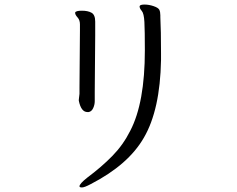

<svg xmlns="http://www.w3.org/2000/svg" viewBox="-20 -746 1040 843"><path d="M684 -671V-679Q684 -694 679.5 -703Q675 -712 654.5 -719Q634 -726 614.5 -726Q595 -726 593 -719V-717Q593 -709 602.5 -698Q612 -687 614 -649.5Q616 -612 616 -525Q616 -295 552 -172Q521 -110 473.5 -61.5Q426 -13 363 34Q329 61 329 72Q329 77 340 77Q351 77 379 62Q544 -23 612 -142Q683 -264 687 -482V-513Q687 -612 684 -671ZM398 -590V-651Q398 -681 382 -690Q366 -699 339.5 -699Q313 -699 310 -691V-689Q310 -681 320.5 -669.5Q331 -658 331 -639V-612L329 -362V-334L326 -308V-304Q336 -254 364 -254H369Q382 -256 389 -271Q396 -286 396 -302V-342Z"/></svg>

Font: LXGW WenKai Mono TC
Style: Regular
Weight: 400
Designer: LXGW / Fontworks Inc.
Foundry: LXGW / Fontworks Inc.
Version: Version 1.330